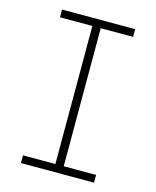

<svg xmlns="http://www.w3.org/2000/svg" viewBox="-111 -812 722 888"><g transform="rotate(15 250.0 -367.5)"><path d="M75 0V-37H230V-698H75V-735H425V-698H270V-37H425V0Z"/></g></svg>

Font: Iosevka Curly Extralight
Style: Regular
Weight: 200
Monospace: yes
Designer: Belleve Invis
Foundry: Belleve Invis
Version: Version 22.1.2; ttfautohint (v1.8.4)